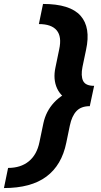

<svg xmlns="http://www.w3.org/2000/svg" viewBox="-60 -731 514 973"><path d="M-40 222 -19 120Q45 120 86 86.5Q127 53 140 -11L160 -107Q173 -167 213.5 -211Q254 -255 325 -282L311 -209Q251 -236 229.5 -282.5Q208 -329 221 -389L240 -481Q254 -545 227.5 -577Q201 -609 137 -609L158 -711Q295 -711 348 -651.5Q401 -592 376 -478L358 -392Q349 -347 361 -321.5Q373 -296 417 -296L395 -193Q351 -193 327.5 -168Q304 -143 294 -95L276 -8Q253 106 175 164Q97 222 -40 222Z"/></svg>

Font: Ysabeau Office Black
Style: Italic
Weight: 900
Italic angle: -12°
Designer: Christian Thalmann (Catharsis Fonts)
Version: Version 2.001;gftools[0.9.30]; featfreeze: tnum,lnum,ss02